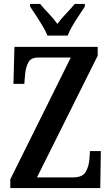

<svg xmlns="http://www.w3.org/2000/svg" viewBox="-20 -951 565 971"><path d="M32 0V-44L338 -660H174Q136 -660 123 -635Q110 -610 107 -575L103 -527H48L53 -714H474V-669L167 -54H350Q397 -54 413 -81Q429 -108 432 -144L435 -187H490L487 0ZM220 -771Q211 -794 195 -820.5Q179 -847 162 -873Q145 -899 132 -918V-931H183Q201 -909 226.5 -882.5Q252 -856 270 -830Q289 -856 314.5 -882.5Q340 -909 358 -931H409V-918Q397 -899 379.5 -873Q362 -847 346.5 -820.5Q331 -794 322 -771Z"/></svg>

Font: Noto Serif Georgian ExtraCondensed SemiBold
Style: Regular
Weight: 600
Width: 2
Designer: Monotype Design Team, Akaki Razmadze
Foundry: Google LLC
Version: Version 2.003; ttfautohint (v1.8.4.7-5d5b)